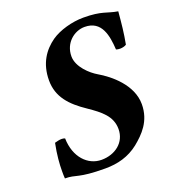

<svg xmlns="http://www.w3.org/2000/svg" viewBox="-124 -753 774 859"><g transform="rotate(-20 263.0 -324.0)"><path d="M526 -631C475 -639 458 -658 369 -658C316 -658 254 -641 215 -614C167 -580 129 -528 129 -446C129 -367 176 -317 246 -270C303 -231 347 -197 347 -136C347 -72 294 -32 229 -32C165 -32 110 -87 108 -178C103 -180 98 -181 92 -181C81 -181 70 -178 59 -175C48 -121 45 -78 45 -45C45 -32 45 -20 46 -10C101 -10 99 10 232 10C291 10 344 -4 391 -41C435 -77 483 -124 483 -205C483 -297 398 -366 343 -398C312 -416 260 -462 260 -513C260 -577 311 -617 360 -617C442 -617 454 -540 458 -474C463 -472 470 -471 477 -471C488 -471 500 -474 507 -479C517 -532 521 -573 526 -631Z"/></g></svg>

Font: Libertinus Serif
Style: Bold Italic
Weight: 700
Italic angle: -12°
Designer: Philipp H. Poll, Khaled Hosny
Foundry: Caleb Maclennan
Version: Version 7.050;RELEASE